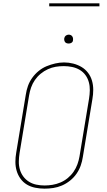

<svg xmlns="http://www.w3.org/2000/svg" viewBox="-20 -1119 640 1147"><path d="M246 8Q218 8 190.5 2.5Q163 -3 140.5 -16.5Q118 -30 102.5 -51.5Q87 -73 79.5 -98.5Q72 -124 72 -152Q72 -180 77 -208L134 -553Q138 -580 147 -605.5Q156 -631 172.5 -654Q189 -677 211 -695Q233 -713 258.5 -723.5Q284 -734 310.5 -740Q337 -746 363 -746Q391 -746 418 -739Q445 -732 467.5 -718.5Q490 -705 506 -684Q522 -663 529.5 -637Q537 -611 537 -583Q537 -555 532 -527L475 -182Q471 -155 462 -129.5Q453 -104 437 -81Q421 -58 398.5 -40Q376 -22 350.5 -11Q325 0 298.5 4Q272 8 246 8Q246 8 246 8Q246 8 246 8ZM246 -11Q270 -11 294 -15Q318 -19 341.5 -29Q365 -39 385 -55.5Q405 -72 419.5 -93Q434 -114 442.5 -137.5Q451 -161 455 -185L512 -530Q516 -555 516.5 -580Q517 -605 510.5 -628.5Q504 -652 490 -671Q476 -690 455.5 -702Q435 -714 410.5 -719Q386 -724 361 -724Q336 -724 312.5 -720Q289 -716 266 -705.5Q243 -695 223 -678.5Q203 -662 188.5 -641Q174 -620 166 -597Q158 -574 154 -550L97 -205Q93 -180 92.5 -155Q92 -130 98.5 -107Q105 -84 119 -65Q133 -46 153 -33.5Q173 -21 197 -16Q221 -11 246 -11ZM390 -859Q384 -859 378 -861Q372 -863 368.5 -868Q365 -873 364 -879Q363 -885 364 -891Q365 -896 367.5 -900Q370 -904 373.5 -906.5Q377 -909 381.5 -910.5Q386 -912 390 -912Q397 -912 402.5 -909.5Q408 -907 411.5 -902Q415 -897 416 -891Q417 -885 416 -879Q416 -874 413.5 -870Q411 -866 407 -863.5Q403 -861 399 -860Q395 -859 390 -859ZM274 -1081V-1099H574V-1081Z"/></svg>

Font: Iosevka Curly Slab ThEx
Style: Italic
Weight: 100
Width: 7
Italic angle: -9°
Monospace: yes
Designer: Belleve Invis
Foundry: Belleve Invis
Version: Version 11.1.0; ttfautohint (v1.8.3)